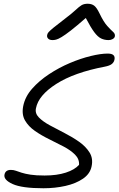

<svg xmlns="http://www.w3.org/2000/svg" viewBox="-20 -996 634 1025"><path d="M212 9Q97 9 47.5 -13.5Q-2 -36 4 -64Q9 -89 38 -89Q52 -89 64.5 -84.5Q77 -80 95.5 -74Q114 -68 143 -63.5Q172 -59 218 -59Q284 -59 331.5 -74.5Q379 -90 402 -116Q404 -147 380.5 -170.5Q357 -194 320 -213.5Q283 -233 242 -253Q201 -273 166.5 -297Q132 -321 113.5 -353Q95 -385 104 -430Q114 -480 151.5 -522.5Q189 -565 242 -600Q295 -635 353 -659.5Q411 -684 464.5 -697Q518 -710 555 -710Q598 -710 591 -677Q588 -663 576.5 -654Q565 -645 539 -640Q376 -609 280.5 -548Q185 -487 172 -418Q166 -391 187.5 -369Q209 -347 246 -327Q283 -307 325 -285.5Q367 -264 402.5 -239Q438 -214 458 -182Q478 -150 469 -108Q461 -68 423 -42Q385 -16 329.5 -3.5Q274 9 212 9ZM261 -782Q244 -782 236.5 -790.5Q229 -799 232 -810Q233 -817 239.5 -824.5Q246 -832 266 -848.5Q286 -865 328 -897Q365 -925 383.5 -942.5Q402 -960 415 -968Q428 -976 448 -976Q469 -976 482.5 -966Q496 -956 511 -925Q533 -879 552.5 -857.5Q572 -836 584 -825.5Q596 -815 593 -801Q591 -793 581.5 -787.5Q572 -782 560 -782Q538 -782 520 -790.5Q502 -799 483 -824.5Q464 -850 438 -900Q389 -857 358 -833Q327 -809 308.5 -798Q290 -787 279.5 -784.5Q269 -782 261 -782Z"/></svg>

Font: Shantell Sans Normal
Style: Italic
Weight: 300
Italic angle: -11.31°
Designer: Stephen Nixon, Anya Danilova, Shantell Martin
Foundry: Arrow Type
Version: Version 1.008;[a672d596b]